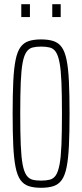

<svg xmlns="http://www.w3.org/2000/svg" viewBox="-20 -883 390 911"><path d="M175 8Q140 8 116 0Q92 -8 77 -29Q62 -50 54 -89.5Q46 -129 43 -191Q40 -253 40 -344Q40 -435 43 -497Q46 -559 54 -598.5Q62 -638 77 -659Q92 -680 116 -688Q140 -696 175 -696Q210 -696 234 -688Q258 -680 273 -659Q288 -638 296 -598.5Q304 -559 307 -497Q310 -435 310 -344Q310 -253 307 -191Q304 -129 296 -89.5Q288 -50 273 -29Q258 -8 234 0Q210 8 175 8ZM175 -26Q199 -26 216.5 -30.5Q234 -35 245 -51.5Q256 -68 262.5 -102Q269 -136 271.5 -195Q274 -254 274 -344Q274 -434 271.5 -493Q269 -552 262.5 -586Q256 -620 245 -636.5Q234 -653 216.5 -657.5Q199 -662 175 -662Q151 -662 134 -657.5Q117 -653 105.5 -636.5Q94 -620 87.5 -586Q81 -552 78.5 -493Q76 -434 76 -344Q76 -254 78.5 -195Q81 -136 87.5 -102Q94 -68 105.5 -51.5Q117 -35 134 -30.5Q151 -26 175 -26ZM81 -802V-863H122V-802ZM228 -802V-863H268V-802Z"/></svg>

Font: Saira UltraCondensed Thin
Style: Regular
Weight: 250
Width: 1
Designer: Hector Gatti with collaboration of the Omnibus-Type team
Foundry: Omnibus-Type
Version: Version 1.101